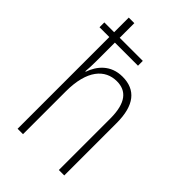

<svg xmlns="http://www.w3.org/2000/svg" viewBox="-228 -937 928 928"><g transform="rotate(45 236.0 -473.0)"><path d="M118 -853H80V-753H13V-720H80V-93H117V-386C117 -531 177 -595 257 -595C322 -595 362 -553 362 -444V-93H399V-451C399 -572 351 -630 261 -630C180 -630 137 -576 118 -521H115C117 -545 118 -563 118 -593V-720H276V-753H118Z"/></g></svg>

Font: Noto Sans Kannada UI Condensed ExtraLight
Style: Regular
Weight: 200
Width: 3
Designer: Jelle Bosma - Monotype Design Team
Foundry: Monotype Imaging Inc.
Version: Version 2.005